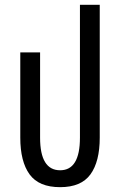

<svg xmlns="http://www.w3.org/2000/svg" viewBox="-20 -765 498 795"><path d="M229 10Q141 10 102.5 -43Q64 -96 64 -195V-548H146V-195Q146 -60 229 -60Q311 -60 311 -195V-745H393V-195Q393 -96 354.5 -43Q316 10 229 10Z"/></svg>

Font: Noto Sans Thai ExtCond
Style: Regular
Weight: 400
Width: 2
Designer: Monotype Design Team
Foundry: Monotype Imaging Inc.
Version: Version 2.002; ttfautohint (v1.8.4.7-5d5b)